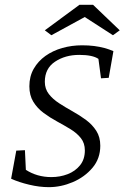

<svg xmlns="http://www.w3.org/2000/svg" viewBox="-20 -772 519 801"><path d="M183.6 8.8Q144.5 8.8 101.6 -1.5Q58.6 -11.7 26.4 -26.4L47.9 -143.6L84 -145.5L87.9 -63.5Q110.4 -48.8 137.2 -41Q164.1 -33.2 194.3 -33.2Q230.5 -33.2 262.2 -45.4Q293.9 -57.6 314 -82.5Q334 -107.4 334 -144.5Q334 -174.8 317.4 -195.8Q300.8 -216.8 274.4 -232.9Q248 -249 218.3 -265.1Q188.5 -281.2 162.1 -300.8Q135.7 -320.3 119.1 -347.2Q102.5 -374 102.5 -412.1Q102.5 -453.1 120.6 -484.9Q138.7 -516.6 169.4 -538.6Q200.2 -560.5 239.7 -571.8Q279.3 -583 322.3 -583Q349.6 -583 372.6 -580.1Q395.5 -577.1 415.5 -571.8Q435.5 -566.4 453.1 -558.6L433.6 -447.3L401.4 -445.3L390.6 -526.4Q366.2 -543 310.5 -543Q252 -543 209.5 -514.6Q167 -486.3 167 -430.7Q167 -401.4 183.6 -379.9Q200.2 -358.4 226.6 -341.3Q252.9 -324.2 282.7 -307.6Q312.5 -291 338.9 -271.5Q365.2 -252 381.8 -226.1Q398.4 -200.2 398.4 -164.1Q398.4 -110.4 365.7 -71.8Q333 -33.2 283.7 -12.2Q234.4 8.8 183.6 8.8ZM479.5 -645.5 451.2 -625 307.6 -717.8H364.3L194.3 -625L167 -645.5L311.5 -752H368.2Z"/></svg>

Font: Crimson Pro ExtraLight
Style: Italic
Weight: 250
Italic angle: -12°
Designer: Jacques Le Bailly
Foundry: Baron von Fonthausen
Version: Version 1.003